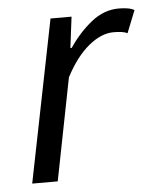

<svg xmlns="http://www.w3.org/2000/svg" viewBox="-43 -535 465 573"><g transform="rotate(-5 190.0 -249.0)"><path d="M30.8 0 128.2 -486.1H191.2L179.6 -393.2H183.6Q213.3 -437.4 251.2 -467.7Q289.1 -498.1 333.6 -498.1Q347.1 -498.1 359.1 -496.2Q371.2 -494.4 380.1 -489.4L353.3 -422.1Q345.9 -426.2 335.3 -427.6Q324.7 -428.9 311.5 -428.9Q275.4 -428.9 237.3 -397.8Q199.2 -366.7 167.6 -306.5L107.3 0Z"/></g></svg>

Font: Source Sans Variable
Style: Italic
Weight: 200
Italic angle: -11°
Designer: Paul D. Hunt
Foundry: Adobe Systems Incorporated
Version: Version 3.006;hotconv 1.0.111;makeotfexe 2.5.65597